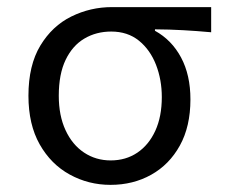

<svg xmlns="http://www.w3.org/2000/svg" viewBox="-20 -506 640 538"><path d="M289.6 12Q228 12 175.4 -16.9Q122.8 -45.7 91.2 -101.5Q59.7 -157.2 59.7 -237.7Q59.7 -323 93 -378.2Q126.3 -433.3 179.8 -459.7Q233.3 -486.1 293.8 -486.1H571.7V-415.6Q529.8 -419.4 492.9 -421.4Q456 -423.5 414.2 -423.8V-419.8Q461.2 -393.9 487.4 -344.8Q513.6 -295.8 513.6 -227.4Q513.6 -151.7 484 -98.2Q454.4 -44.6 403.6 -16.3Q352.9 12 289.6 12ZM290.3 -56.5Q332.5 -56.5 364.7 -78.1Q396.9 -99.8 415.2 -139.6Q433.4 -179.4 433.4 -234Q433.4 -282.6 417.1 -324.6Q400.7 -366.6 369.2 -392.1Q337.6 -417.6 291.6 -417.6Q249.7 -417.6 216.4 -397.9Q183.1 -378.2 163.9 -338.3Q144.7 -298.4 144.7 -237.7Q144.7 -182 163.6 -141.3Q182.4 -100.5 215.5 -78.5Q248.5 -56.5 290.3 -56.5Z"/></svg>

Font: Source Code Pro ExtraLight
Style: Regular
Weight: 200
Monospace: yes
Designer: Paul D. Hunt, Teo Tuominen
Foundry: Adobe
Version: Version 1.026;hotconv 1.1.0;makeotfexe 2.6.0